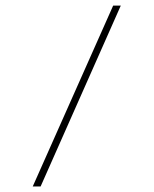

<svg xmlns="http://www.w3.org/2000/svg" viewBox="-20 -670 552 690"><path d="M97.7 0H126L414.1 -649.9H386.7Z"/></svg>

Font: Estedad Thin
Style: Regular
Weight: 100
Designer: Amin Abedi
Version: Version 7.3